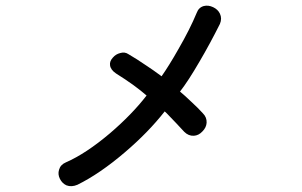

<svg xmlns="http://www.w3.org/2000/svg" viewBox="-20 -722 1040 662"><path d="M658.2 -677.7Q634.8 -621.1 594.7 -551.8Q562.5 -495.1 537.1 -459L533.2 -461.9Q506.8 -481.4 487.3 -494.1Q450.2 -519.5 422.9 -535.2Q410.2 -543.9 394.5 -539.1Q378.9 -535.2 369.1 -523.4Q357.4 -510.7 359.4 -497.1Q361.3 -481.4 379.9 -468.8Q408.2 -451.2 438.5 -429.7Q467.8 -408.2 485.4 -392.6Q434.6 -327.1 359.4 -262.7Q276.4 -192.4 207 -162.1Q188.5 -154.3 183.6 -136.7Q178.7 -121.1 186.5 -105.5Q194.3 -89.8 209 -83Q226.6 -76.2 247.1 -85Q324.2 -123 411.1 -197.3Q491.2 -265.6 547.9 -337.9Q553.7 -333 564.5 -321.3Q572.3 -313.5 587.9 -296.9L615.2 -267.6Q629.9 -252.9 648.4 -253.9Q665 -254.9 677.7 -268.6Q691.4 -282.2 692.4 -298.8Q693.4 -317.4 679.7 -331.1Q664.1 -348.6 639.6 -371.1Q616.2 -393.6 600.6 -406.2Q628.9 -442.4 668 -509.8Q704.1 -571.3 738.3 -639.6Q746.1 -658.2 738.3 -674.8Q731.4 -689.5 714.8 -697.3Q698.2 -705.1 682.6 -701.2Q665 -696.3 658.2 -677.7Z"/></svg>

Font: Gungsuh
Style: Regular
Weight: 400
Version: Version 2.21